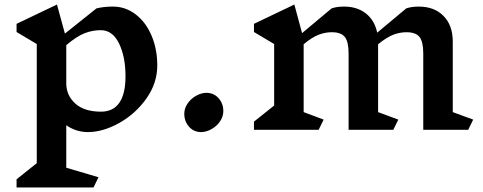

<svg xmlns="http://www.w3.org/2000/svg" viewBox="-20 -572 2128 846"><path d="M272 -20V167L414 209L392 254H53V218L142 147V-378L53 -431V-467L231 -552L266 -424L405 -535Q437 -543 478 -543Q533 -543 578 -508.5Q623 -474 648 -414.5Q673 -355 673 -284Q673 -206 625.5 -138.5Q578 -71 506 -30.5Q434 10 367 10Q316 10 272 -20ZM272 -373V-205Q272 -152 311.5 -116Q351 -80 425 -80Q479 -80 506 -119.5Q533 -159 533 -236Q533 -322 504.5 -380.5Q476 -439 424 -439Q387 -439 352.5 -425.5Q318 -412 272 -373Z M964 -82Q964 -58 949 -36.5Q934 -15 911 -2.5Q888 10 866 10Q834 10 813 -13.5Q792 -37 792 -71Q792 -95 807 -116.5Q822 -138 845 -150.5Q868 -163 889 -163Q922 -163 943 -139.5Q964 -116 964 -82Z M2043 0H1845V-336Q1845 -388 1828.5 -409Q1812 -430 1771 -430Q1742 -430 1713 -419Q1684 -408 1646 -377V-78L1735 -45L1713 0H1516V-336Q1516 -388 1499.5 -409Q1483 -430 1442 -430Q1413 -430 1384 -419Q1355 -408 1318 -377V-78L1406 -45L1384 0H1099V-36L1188 -107V-378L1099 -431V-467L1277 -552L1311 -426L1441 -535Q1464 -543 1496 -543Q1554 -543 1592.5 -512.5Q1631 -482 1642 -428L1770 -535Q1793 -543 1825 -543Q1894 -543 1934.5 -501.5Q1975 -460 1975 -389V-78L2065 -45Z"/></svg>

Font: InknutAntiqua
Style: Medium
Weight: 500
Designer: Claus Eggers Srensen
Foundry: Claus Eggers Srensen
Version: Version 1.000; ttfautohint (v1.2) -l 7 -r 28 -G 50 -x 13 -D 